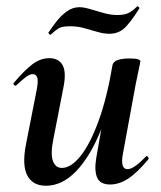

<svg xmlns="http://www.w3.org/2000/svg" viewBox="-20 -581 516 614"><path d="M127 13Q85 13 67.5 -19.5Q50 -52 63 -119L98 -297Q103 -326 98.5 -335Q94 -344 85 -344Q75 -344 62 -334Q49 -324 33 -309Q29 -305 25 -309Q21 -313 25 -317Q57 -355 83 -375Q109 -395 138 -395Q168 -395 180.5 -372Q193 -349 182 -297L151 -138Q141 -90 149 -67Q157 -44 178 -44Q207 -44 237.5 -82Q268 -120 295 -193.5Q322 -267 340 -374L358 -373Q339 -255 304 -168Q269 -81 224 -34Q179 13 127 13ZM332 9Q300 9 290.5 -13.5Q281 -36 288 -77L340 -374Q345 -394 396 -394Q416 -394 422.5 -391Q429 -388 429 -386Q429 -382 424 -360Q419 -338 414 -312L373 -89Q364 -40 388 -40Q398 -40 412.5 -50Q427 -60 446 -80Q449 -84 453 -79.5Q457 -75 454 -71Q418 -28 389.5 -9.5Q361 9 332 9ZM142 -470Q141 -469 137.5 -472Q134 -475 135 -477Q145 -492 159.5 -511Q174 -530 193 -544Q212 -558 234 -558Q248 -558 268 -552Q288 -546 311 -539.5Q334 -533 355 -533Q377 -533 390 -539Q403 -545 418 -560Q420 -562 423.5 -559Q427 -556 425 -553Q394 -504 375 -488.5Q356 -473 330 -473Q312 -473 291.5 -479Q271 -485 249.5 -491Q228 -497 205 -497Q178 -497 167.5 -490.5Q157 -484 142 -470Z"/></svg>

Font: Cormorant Light
Style: Bold Italic
Weight: 700
Italic angle: -10°
Version: Version 4.000